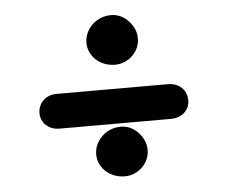

<svg xmlns="http://www.w3.org/2000/svg" viewBox="-43 -657 726 617"><g transform="rotate(-5 320.0 -348.0)"><path d="M336 -448C379 -448 416 -483 416 -526C416 -547 408 -566 392 -583C376 -600 357 -608 336 -608C287 -608 250 -569 250 -526C250 -483 287 -448 336 -448ZM499 -259C535 -259 560 -282 560 -314C560 -347 535 -371 499 -371H139C106 -371 80 -347 80 -314C80 -282 106 -259 139 -259ZM336 -88C379 -88 416 -123 416 -166C416 -187 408 -206 392 -223C376 -240 357 -248 336 -248C287 -248 250 -209 250 -166C250 -123 287 -88 336 -88Z"/></g></svg>

Font: Dongle
Style: Bold
Weight: 700
Designer: Yanghee Ryu
Foundry: Yanghee Ryu
Version: Version 2.000